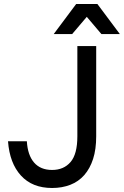

<svg xmlns="http://www.w3.org/2000/svg" viewBox="-20 -930 618 958"><path d="M240 8Q141 8 84.5 -54Q28 -116 20 -225H114Q118 -156 150 -119Q182 -82 240 -82Q298 -82 332 -121.5Q366 -161 366 -250V-700H460V-250Q460 -185 444.5 -137Q429 -89 400.5 -56.5Q372 -24 331 -8Q290 8 240 8ZM413 -846 340 -760H248L360 -910H466L578 -760H486Z"/></svg>

Font: PT Root UI Web Medium
Style: Regular
Weight: 500
Designer: Vitaly Kuzmin
Foundry: ParaType Ltd.
Version: Version 1.001W